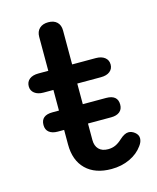

<svg xmlns="http://www.w3.org/2000/svg" viewBox="-108 -777 706 863"><g transform="rotate(-15 245.0 -345.5)"><path d="M463 -91Q463 -74 450 -57Q428 -26 389.5 -8Q351 10 304 10Q228 10 185.5 -31.5Q143 -73 143 -147V-215H113Q88 -215 73.5 -226.5Q59 -238 59 -260Q59 -305 113 -305H143V-401H97Q71 -401 55.5 -413Q40 -425 40 -445Q40 -466 55 -478Q70 -490 97 -490H143V-648Q143 -673 158 -687Q173 -701 199 -701Q225 -701 239.5 -687Q254 -673 254 -648V-490H364Q390 -490 405.5 -478Q421 -466 421 -445Q421 -425 406 -413Q391 -401 364 -401H254V-305H362Q416 -305 416 -260Q416 -238 401.5 -226.5Q387 -215 362 -215H254V-138Q254 -111 269 -95.5Q284 -80 312 -80Q331 -80 346.5 -87Q362 -94 378 -109Q401 -130 419 -130Q434 -130 448 -119Q463 -107 463 -91Z"/></g></svg>

Font: Kodchasan SemiBold
Style: Regular
Weight: 600
Version: Version 1.000; ttfautohint (v1.6)